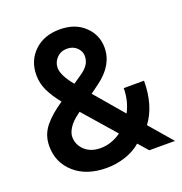

<svg xmlns="http://www.w3.org/2000/svg" viewBox="-133 -852 930 980"><g transform="rotate(-20 331.5 -362.5)"><path d="M283.2 10.7Q173.8 10.7 108.6 -46.9Q43.5 -104.5 43.5 -193.4Q43.5 -224.6 53 -251.5Q62.5 -278.3 82 -301.8Q101.6 -325.2 124.3 -344.5Q147 -363.8 180.2 -386.7Q144.5 -431.2 125 -471.4Q105.5 -511.7 105.5 -556.6Q105.5 -635.3 158.2 -685.8Q210.9 -736.3 296.4 -736.3Q379.9 -736.3 430.4 -688.2Q481 -640.1 481 -570.8Q481 -475.6 384.3 -405.3L338.4 -371.6L471.2 -215.8Q502 -273.4 502 -342.8H612.3Q612.3 -209 548.8 -124.5L655.8 0H516.1L469.7 -53.2Q433.1 -21.5 383.5 -5.4Q334 10.7 283.2 10.7ZM272.9 -449.7 314 -478Q343.3 -497.1 357.4 -517.6Q371.6 -538.1 371.6 -565.4Q371.6 -590.8 351.1 -610.8Q330.6 -630.9 297.9 -630.9Q264.2 -630.9 242.2 -608.2Q220.2 -585.4 220.2 -554.7Q220.2 -514.2 272.9 -449.7ZM399.9 -133.3 249 -306.2 237.3 -297.4Q203.1 -272.5 186.5 -246.1Q169.9 -219.7 169.9 -198.7Q169.9 -154.8 202.4 -125Q234.9 -95.2 287.1 -95.2Q346.7 -95.2 399.9 -133.3Z"/></g></svg>

Font: Interop SemBd
Style: Regular
Weight: 600
Designer: Rasmus Andersson, Google, Jang Haemin
Foundry: jhaemin
Version: Version 1.007